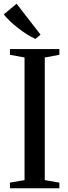

<svg xmlns="http://www.w3.org/2000/svg" viewBox="-25 -1005 365 1025"><path d="M106 -43.5V-698L28 -712.5V-743H292V-712.5L214 -698V-43.5L292 -30V0H28V-30ZM163.5 -797.5Q142.5 -806.5 118.8 -821.8Q95 -837 71.5 -855.2Q48 -873.5 28 -892.5Q8 -911.5 -5 -928L63.5 -985L191.5 -820L164.5 -797.5Z"/></svg>

Font: Merriweather 96pt
Style: Regular
Weight: 400
Version: Version 2.100